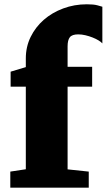

<svg xmlns="http://www.w3.org/2000/svg" viewBox="-20 -862 490 882"><path d="M27.3 -73.7 98.6 -84.5V-463.9H28.8V-532.7L98.6 -553.7V-593.8Q98.6 -647 120.8 -692.4Q143.1 -737.8 181.2 -771Q219.2 -804.2 270.3 -823.2Q321.3 -842.3 378.9 -842.3Q410.2 -842.3 427.5 -837.6Q444.8 -833 450.2 -831.1V-662.6Q444.8 -668.9 432.9 -676.3Q420.9 -683.6 405.5 -689.7Q390.1 -695.8 372.8 -700Q355.5 -704.1 339.4 -704.1Q311 -704.1 300.8 -690.9Q290.5 -677.7 290.5 -648.9V-555.2H403.3V-463.9H290.5V-84L387.7 -73.7V0H27.3Z"/></svg>

Font: Merriweather UltraBold
Style: Regular
Weight: 900
Designer: Eben Sorkin ( sorkintype@gmail.com )
Foundry: Eben Sorkin
Version: Version 1.570; ttfautohint (v1.3) -l 8 -r 32 -G 0 -x 0 -H 60